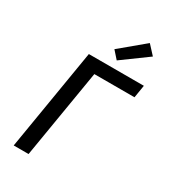

<svg xmlns="http://www.w3.org/2000/svg" viewBox="-234 -1098 1068 1209"><g transform="rotate(30 300.0 -493.5)"><path d="M68 0 190 -735H590L575 -643H283L176 0ZM362 -788 314 -842 488 -987 547 -923Z"/></g></svg>

Font: Iosevka SS04 Semibold Extended
Style: Italic
Weight: 600
Width: 7
Italic angle: -9°
Monospace: yes
Designer: Belleve Invis
Foundry: Belleve Invis
Version: Version 19.0.0; ttfautohint (v1.8.4)